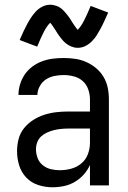

<svg xmlns="http://www.w3.org/2000/svg" viewBox="-20 -783 540 811"><path d="M201 8Q226 8 250 3Q274 -2 295.5 -14.5Q317 -27 333.5 -45.5Q350 -64 360 -86V0H440V-363Q440 -388 435 -412.5Q430 -437 417.5 -458Q405 -479 386 -495Q367 -511 344.5 -521Q322 -531 297.5 -534.5Q273 -538 249 -538Q225 -538 202 -535Q179 -532 157.5 -524Q136 -516 117 -502Q98 -488 85 -469Q72 -450 65 -427.5Q58 -405 58 -382Q58 -382 58 -382Q58 -382 58 -382H138Q138 -401 148 -419Q158 -437 174 -447.5Q190 -458 209.5 -462Q229 -466 249 -466Q270 -466 291.5 -460.5Q313 -455 329 -441Q345 -427 352.5 -406Q360 -385 360 -363V-312H269Q243 -312 217 -309Q191 -306 166.5 -298Q142 -290 120 -276Q98 -262 81.5 -241.5Q65 -221 58.5 -195.5Q52 -170 52 -144Q52 -114 61 -84.5Q70 -55 91 -33Q112 -11 141.5 -1.5Q171 8 201 8ZM232 -64Q213 -64 194.5 -68.5Q176 -73 161 -85Q146 -97 139 -115Q132 -133 132 -152Q132 -168 137.5 -182.5Q143 -197 154 -207Q165 -217 179.5 -223.5Q194 -230 208.5 -233.5Q223 -237 238.5 -238.5Q254 -240 269 -240H360V-180Q360 -156 351.5 -132.5Q343 -109 324 -93Q305 -77 281 -70.5Q257 -64 232 -64ZM308 -581Q326 -581 341.5 -589Q357 -597 369 -609.5Q381 -622 388.5 -634Q396 -646 404 -660.5Q412 -675 420 -692.5Q428 -710 437 -730L363 -758Q347 -719 334.5 -695Q322 -671 308 -657Q304 -662 301 -666Q298 -670 293.5 -676.5Q289 -683 285 -689.5Q281 -696 277.5 -701.5Q274 -707 270 -712.5Q266 -718 261.5 -723.5Q257 -729 252.5 -734Q248 -739 243 -743.5Q238 -748 231.5 -752Q225 -756 219 -758Q213 -760 206 -761.5Q199 -763 192 -763Q175 -763 159 -755Q143 -747 131.5 -734.5Q120 -722 112 -710Q104 -698 96 -683.5Q88 -669 80 -652Q72 -635 63 -614L137 -586Q153 -625 165.5 -649Q178 -673 192 -687Q196 -683 199 -678.5Q202 -674 206.5 -667.5Q211 -661 215 -654.5Q219 -648 222.5 -642.5Q226 -637 230 -631.5Q234 -626 238.5 -620.5Q243 -615 247.5 -610Q252 -605 257.5 -600.5Q263 -596 269 -592.5Q275 -589 281 -586.5Q287 -584 294 -582.5Q301 -581 308 -581Z"/></svg>

Font: Iosevka SS09
Style: Regular
Weight: 400
Monospace: yes
Designer: Belleve Invis
Foundry: Belleve Invis
Version: Version 5.2.1; ttfautohint (v1.8.3)